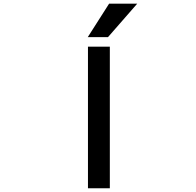

<svg xmlns="http://www.w3.org/2000/svg" viewBox="-20 -999 1040 1020"><path d="M447.3 1V-751H563.5V1ZM559.6 -979.5H709L553.7 -801.8H446.3Z"/></svg>

Font: Gen Shin Gothic Monospace Medium
Style: Regular
Weight: 500
Designer: [Source Han Sans]
Ryoko NISHIZUKA  (kana & ideographs); Paul D. Hunt (Latin, Greek & Cyrillic); Wenlong ZHANG  (bopomofo
Version: Version 1.002.20150607